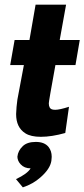

<svg xmlns="http://www.w3.org/2000/svg" viewBox="-20 -583 364 828"><path d="M156 7Q113 7 89.5 -8Q49.5 -33 49.5 -91Q50.5 -122 55 -153.5L83 -302.5H24L43 -410.5H107L133.5 -563H265L237.5 -410.5H324L305.5 -302.5H219Q190 -144 190.5 -137.5Q190.5 -115 205.5 -111Q211 -109.5 218.5 -109.5Q237 -109.5 277.5 -122.5L261.5 -9.5Q203 7 156 7ZM78.5 225 49 189.5Q98 166.5 112 143Q85 143 69 125.5Q55.5 111 55 93Q57.5 66.5 79 46.5Q98 29 134.5 29Q172 29 189.5 51Q203 68 203 93.5L201.5 111Q196 145.5 155 181.5Q122.5 210.5 78.5 225Z"/></svg>

Font: Lucymar Sans
Style: Bold Italic
Weight: 700
Italic angle: -10°
Foundry: The League of Moveable Type (original font) / Main changes by Cristiano Sobral with portions from Mirco Monsees
Version: Version 2.00;August 30, 2020;FontCreator 13.0.0.2681 64-bit